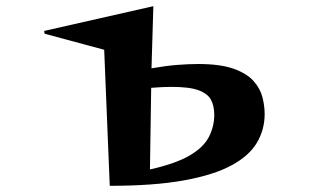

<svg xmlns="http://www.w3.org/2000/svg" viewBox="-20 -589 1040 621"><path d="M317 -428 124 -480 123 -489 476 -569 470 -368Q515 -376 552.5 -379Q590 -382 621 -382Q693 -382 736 -366.5Q779 -351 800.5 -326.5Q822 -302 829 -274Q836 -246 836 -220Q836 -170 811 -127.5Q786 -85 728.5 -54Q671 -23 574.5 -5.5Q478 12 335 12ZM465 -41Q546 -59 591.5 -85Q637 -111 655 -145Q673 -179 673 -218Q673 -246 662.5 -266Q652 -286 622.5 -297Q593 -308 535 -308Q507 -308 469 -305Z"/></svg>

Font: Reggae One
Style: Regular
Weight: 400
Designer: Fontworks Inc.
Foundry: Fontworks Inc.
Version: Version 1.100